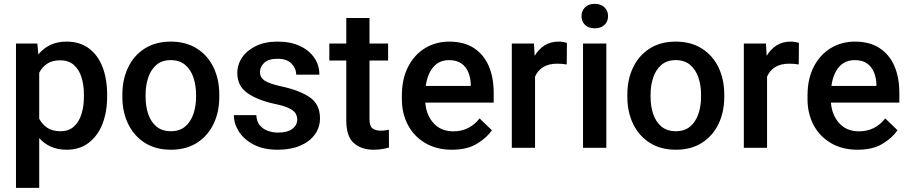

<svg xmlns="http://www.w3.org/2000/svg" viewBox="-20 -749 4608 973"><path d="M522.9 -269V-258.8Q522.9 -182.1 499.3 -121.3Q475.6 -60.5 429.7 -25.4Q383.8 9.8 317.9 9.8Q272.9 9.8 238.3 -5.6Q203.6 -21 178.7 -49.3V203.1H61V-528.3H169.4L174.3 -473.1Q199.7 -504.4 235.1 -521.2Q270.5 -538.1 316.9 -538.1Q383.8 -538.1 429.7 -504.4Q475.6 -470.7 499.3 -410.2Q522.9 -349.6 522.9 -269ZM405.3 -258.8V-269Q405.3 -317.4 393.1 -356.9Q380.9 -396.5 354.2 -419.9Q327.6 -443.4 285.2 -443.4Q245.1 -443.4 219.2 -426.3Q193.4 -409.2 178.7 -380.4V-147.5Q193.4 -119.1 219.2 -101.6Q245.1 -84 286.1 -84Q328.6 -84 354.7 -107.9Q380.9 -131.8 393.1 -171.6Q405.3 -211.4 405.3 -258.8Z M600.1 -258.3V-269.5Q600.1 -346.2 629.2 -407Q658.2 -467.8 713.1 -502.9Q768.1 -538.1 845.2 -538.1Q922.9 -538.1 978 -502.9Q1033.2 -467.8 1062.3 -407Q1091.3 -346.2 1091.3 -269.5V-258.3Q1091.3 -181.6 1062.3 -121.1Q1033.2 -60.5 978.3 -25.4Q923.3 9.8 846.2 9.8Q768.6 9.8 713.6 -25.4Q658.7 -60.5 629.4 -121.1Q600.1 -181.6 600.1 -258.3ZM717.8 -269.5V-258.3Q717.8 -210.4 731.2 -170.9Q744.6 -131.3 772.9 -107.7Q801.3 -84 846.2 -84Q890.1 -84 918.2 -107.7Q946.3 -131.3 960 -170.9Q973.6 -210.4 973.6 -258.3V-269.5Q973.6 -316.4 960.2 -356.2Q946.8 -396 918.5 -420.2Q890.1 -444.3 845.2 -444.3Q800.8 -444.3 772.7 -420.2Q744.6 -396 731.2 -356.2Q717.8 -316.4 717.8 -269.5Z M1486.3 -143.1Q1486.3 -160.6 1477.5 -174.8Q1468.8 -189 1444.1 -200.9Q1419.4 -212.9 1371.6 -222.7Q1287.1 -240.7 1234.9 -276.6Q1182.6 -312.5 1182.6 -378.9Q1182.6 -421.9 1207.3 -458Q1231.9 -494.1 1277.6 -516.1Q1323.2 -538.1 1386.2 -538.1Q1452.6 -538.1 1500 -515.9Q1547.4 -493.7 1573 -455.8Q1598.6 -418 1598.6 -370.6H1481Q1481 -402.3 1457.3 -426.8Q1433.6 -451.2 1386.2 -451.2Q1341.3 -451.2 1319.3 -430.9Q1297.4 -410.6 1297.4 -383.8Q1297.4 -357.4 1319.8 -341.3Q1342.3 -325.2 1406.7 -311Q1497.6 -291.5 1549.6 -256.1Q1601.6 -220.7 1601.6 -149.4Q1601.6 -103 1575.2 -66.9Q1548.8 -30.8 1500.7 -10.5Q1452.6 9.8 1387.7 9.8Q1315.4 9.8 1265.9 -16.1Q1216.3 -42 1190.7 -82.3Q1165 -122.6 1165 -165.5H1278.8Q1280.8 -132.8 1297.1 -113.5Q1313.5 -94.2 1338.1 -85.7Q1362.8 -77.1 1389.2 -77.1Q1436.5 -77.1 1461.4 -95.9Q1486.3 -114.7 1486.3 -143.1Z M1946.8 -528.3V-442.4H1852.5V-146Q1852.5 -108.9 1868.2 -97.9Q1883.8 -86.9 1909.2 -86.9Q1921.4 -86.9 1932.6 -88.4Q1943.8 -89.8 1950.7 -91.3L1951.2 -1.5Q1936.5 2.9 1917.2 6.3Q1897.9 9.8 1873 9.8Q1812 9.8 1773.4 -23.7Q1734.9 -57.1 1734.9 -138.7V-442.4H1648.9V-528.3H1734.9V-657.7H1852.5V-528.3Z M2270.5 9.8Q2192.4 9.8 2135.3 -23.9Q2078.1 -57.6 2047.4 -115.5Q2016.6 -173.3 2016.6 -246.1V-265.6Q2016.6 -348.6 2047.9 -409.9Q2079.1 -471.2 2133.5 -504.6Q2188 -538.1 2256.3 -538.1Q2332 -538.1 2382.1 -505.1Q2432.1 -472.2 2457 -413.8Q2481.9 -355.5 2481.9 -279.3V-229H2135.3Q2140.1 -166 2177.2 -124.8Q2214.4 -83.5 2277.3 -83.5Q2319.8 -83.5 2353 -100.6Q2386.2 -117.7 2410.6 -148.9L2472.7 -88.9Q2447.3 -51.3 2397.5 -20.8Q2347.7 9.8 2270.5 9.8ZM2255.9 -444.3Q2206.1 -444.3 2176 -409.4Q2146 -374.5 2137.7 -313.5H2365.7V-322.8Q2364.7 -354.5 2353.5 -382.3Q2342.3 -410.2 2318.6 -427.2Q2294.9 -444.3 2255.9 -444.3Z M2853 -531.7 2852.1 -422.4Q2828.6 -426.3 2804.2 -426.3Q2760.3 -426.3 2732.4 -408.7Q2704.6 -391.1 2691.4 -360.4V0H2573.7V-528.3H2686L2689.5 -465.8Q2709 -499.5 2739.5 -518.8Q2770 -538.1 2811 -538.1Q2821.8 -538.1 2834.2 -536.1Q2846.7 -534.2 2853 -531.7Z M2926.8 -667Q2926.8 -693.8 2944.6 -711.7Q2962.4 -729.5 2994.1 -729.5Q3025.4 -729.5 3043.5 -711.7Q3061.5 -693.8 3061.5 -667Q3061.5 -640.6 3043.5 -623Q3025.4 -605.5 2994.1 -605.5Q2962.4 -605.5 2944.6 -623Q2926.8 -640.6 2926.8 -667ZM3052.7 -528.3V0H2934.6V-528.3Z M3159.2 -258.3V-269.5Q3159.2 -346.2 3188.2 -407Q3217.3 -467.8 3272.2 -502.9Q3327.1 -538.1 3404.3 -538.1Q3481.9 -538.1 3537.1 -502.9Q3592.3 -467.8 3621.3 -407Q3650.4 -346.2 3650.4 -269.5V-258.3Q3650.4 -181.6 3621.3 -121.1Q3592.3 -60.5 3537.4 -25.4Q3482.4 9.8 3405.3 9.8Q3327.6 9.8 3272.7 -25.4Q3217.8 -60.5 3188.5 -121.1Q3159.2 -181.6 3159.2 -258.3ZM3276.9 -269.5V-258.3Q3276.9 -210.4 3290.3 -170.9Q3303.7 -131.3 3332 -107.7Q3360.4 -84 3405.3 -84Q3449.2 -84 3477.3 -107.7Q3505.4 -131.3 3519 -170.9Q3532.7 -210.4 3532.7 -258.3V-269.5Q3532.7 -316.4 3519.3 -356.2Q3505.9 -396 3477.5 -420.2Q3449.2 -444.3 3404.3 -444.3Q3359.9 -444.3 3331.8 -420.2Q3303.7 -396 3290.3 -356.2Q3276.9 -316.4 3276.9 -269.5Z M4028.8 -531.7 4027.8 -422.4Q4004.4 -426.3 3980 -426.3Q3936 -426.3 3908.2 -408.7Q3880.4 -391.1 3867.2 -360.4V0H3749.5V-528.3H3861.8L3865.2 -465.8Q3884.8 -499.5 3915.3 -518.8Q3945.8 -538.1 3986.8 -538.1Q3997.6 -538.1 4010 -536.1Q4022.5 -534.2 4028.8 -531.7Z M4326.2 9.8Q4248 9.8 4190.9 -23.9Q4133.8 -57.6 4103 -115.5Q4072.3 -173.3 4072.3 -246.1V-265.6Q4072.3 -348.6 4103.5 -409.9Q4134.8 -471.2 4189.2 -504.6Q4243.7 -538.1 4312 -538.1Q4387.7 -538.1 4437.7 -505.1Q4487.8 -472.2 4512.7 -413.8Q4537.6 -355.5 4537.6 -279.3V-229H4190.9Q4195.8 -166 4232.9 -124.8Q4270 -83.5 4333 -83.5Q4375.5 -83.5 4408.7 -100.6Q4441.9 -117.7 4466.3 -148.9L4528.3 -88.9Q4502.9 -51.3 4453.1 -20.8Q4403.3 9.8 4326.2 9.8ZM4311.5 -444.3Q4261.7 -444.3 4231.7 -409.4Q4201.7 -374.5 4193.4 -313.5H4421.4V-322.8Q4420.4 -354.5 4409.2 -382.3Q4397.9 -410.2 4374.3 -427.2Q4350.6 -444.3 4311.5 -444.3Z"/></svg>

Font: Vazirmatn UI FD Medium
Style: Regular
Weight: 500
Designer: Saber Rastikerdar
Foundry: Saber Rastikerdar
Version: Version 33.003